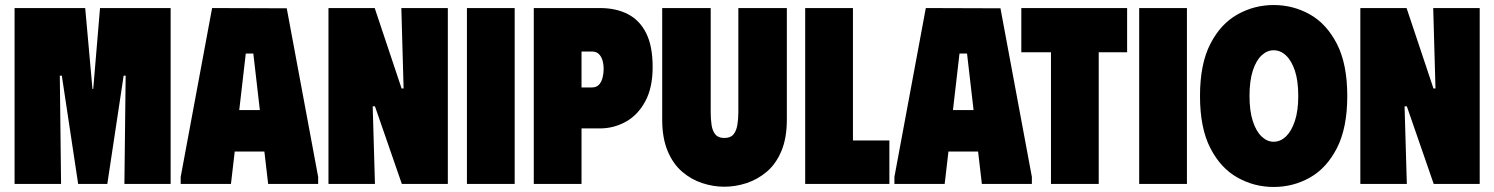

<svg xmlns="http://www.w3.org/2000/svg" viewBox="-20 -732 5946 764"><path d="M38 0V-700H319L348 -378H351L378 -700H659V0H475L480 -431H472L407 0H291L226 -431H218L223 0Z M699 0V-28L824 -700L1121 -699L1246 -28V0H1047L1032 -129H914L899 0ZM932 -294H1014L988 -519H958Z M1577 -700H1762V0H1579L1472 -309H1463L1472 0H1287V-700H1471L1578 -380H1586Z M1838 -700H2028V0H1838Z M2104 0V-700H2367Q2431 -700 2478 -676Q2525 -652 2551 -600.5Q2577 -549 2577 -465Q2577 -383 2547.5 -328.5Q2518 -274 2470 -247.5Q2422 -221 2367 -221H2294V0ZM2294 -384H2335Q2353 -384 2363 -394.5Q2373 -405 2377.5 -422Q2382 -439 2382 -457Q2382 -476 2377.5 -491.5Q2373 -507 2363 -517Q2353 -527 2335 -527H2294Z M3111 -256V-700H2918V-285Q2918 -258 2914 -234.5Q2910 -211 2898.5 -197Q2887 -183 2862 -183Q2838 -183 2826.5 -197Q2815 -211 2811.5 -234.5Q2808 -258 2808 -285V-700H2615V-256Q2615 -183 2636.5 -131.5Q2658 -80 2694 -49Q2730 -18 2774 -3.5Q2818 11 2862 11Q2907 11 2951 -3.5Q2995 -18 3031.5 -49Q3068 -80 3089.5 -131.5Q3111 -183 3111 -256Z M3184 -700H3374V-173H3519V0H3184Z M3539 0V-28L3664 -700L3961 -699L4086 -28V0H3887L3872 -129H3754L3739 0ZM3772 -294H3854L3828 -519H3798Z M4465 -700V-524H4352V0H4162V-524H4044V-700Z M4513 -700H4703V0H4513Z M4755 -350Q4755 -477 4796 -557Q4837 -637 4904 -674.5Q4971 -712 5048 -712Q5126 -712 5192.5 -674.5Q5259 -637 5300 -557Q5341 -477 5341 -350Q5341 -223 5300 -143Q5259 -63 5192.5 -25.5Q5126 12 5048 12Q4971 12 4904 -25.5Q4837 -63 4796 -143Q4755 -223 4755 -350ZM4952 -350Q4952 -291 4965 -250.5Q4978 -210 5000 -189Q5022 -168 5048 -168Q5075 -168 5097 -189Q5119 -210 5132.5 -250.5Q5146 -291 5146 -350Q5146 -411 5132.5 -451Q5119 -491 5097 -511.5Q5075 -532 5048 -532Q5022 -532 5000 -511.5Q4978 -491 4965 -450.5Q4952 -410 4952 -350Z M5683 -700H5868V0H5685L5578 -309H5569L5578 0H5393V-700H5577L5684 -380H5692Z"/></svg>

Font: Phudu Black
Style: Regular
Weight: 900
Version: Version 1.005;gftools[0.9.23]